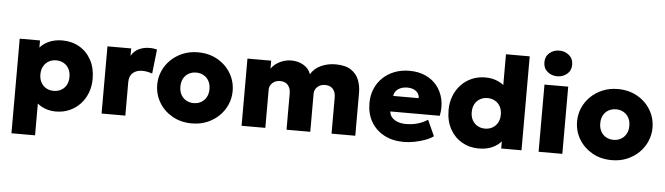

<svg xmlns="http://www.w3.org/2000/svg" viewBox="-56 -1020 5075 1466"><g transform="rotate(5 2482.0 -287.0)"><path d="M65.5 210V-515H221V-460.5Q248.5 -492.5 292.2 -511.2Q336 -530 391.5 -530Q464.5 -530 522.5 -496.5Q580.5 -463 613.8 -401.8Q647 -340.5 647 -257.5Q647 -199.5 628 -150Q609 -100.5 574.2 -63.5Q539.5 -26.5 492.2 -5.8Q445 15 388 15Q347.5 15 311.8 2.8Q276 -9.5 246.5 -33.5V210ZM358 -140.5Q390 -140.5 415.5 -154.8Q441 -169 455.2 -195.2Q469.5 -221.5 469.5 -257.5Q469.5 -293.5 455 -319.8Q440.5 -346 415 -360.2Q389.5 -374.5 358 -374.5Q326.5 -374.5 301.2 -360.2Q276 -346 261.2 -319.8Q246.5 -293.5 246.5 -257.5Q246.5 -221.5 261 -195.2Q275.5 -169 300.8 -154.8Q326 -140.5 358 -140.5Z M738 0V-515H920V-458Q941 -496 978.2 -513.5Q1015.5 -531 1060 -531Q1077.5 -531 1090.8 -528.8Q1104 -526.5 1117 -524L1096 -337.5Q1078.5 -344.5 1058.2 -348.2Q1038 -352 1018.5 -352Q975.5 -352 947.8 -328.2Q920 -304.5 920 -256.5V0Z M1431 15Q1346 15 1280.8 -22.2Q1215.5 -59.5 1178.8 -121.2Q1142 -183 1142 -257.5Q1142 -311.5 1163 -360.5Q1184 -409.5 1222.8 -447.5Q1261.5 -485.5 1314.5 -507.8Q1367.5 -530 1431 -530Q1516 -530 1581.2 -492.8Q1646.5 -455.5 1683.2 -393.8Q1720 -332 1720 -257.5Q1720 -204 1699 -154.8Q1678 -105.5 1639.2 -67.5Q1600.5 -29.5 1547.8 -7.2Q1495 15 1431 15ZM1431 -140.5Q1462.5 -140.5 1487.8 -154.8Q1513 -169 1527.8 -195.2Q1542.5 -221.5 1542.5 -257.5Q1542.5 -293.5 1528 -319.8Q1513.5 -346 1488.2 -360.2Q1463 -374.5 1431 -374.5Q1399 -374.5 1373.5 -360.2Q1348 -346 1333.8 -319.8Q1319.5 -293.5 1319.5 -257.5Q1319.5 -221.5 1334 -195.2Q1348.5 -169 1374 -154.8Q1399.5 -140.5 1431 -140.5Z M1811 0V-515H1993V-453.5Q2010.5 -478.5 2035.2 -495.5Q2060 -512.5 2088.5 -521.2Q2117 -530 2145.5 -530Q2199.5 -530 2240.8 -505.2Q2282 -480.5 2296.5 -437.5Q2324 -484 2375 -507Q2426 -530 2485 -530Q2561 -530 2604 -501.5Q2647 -473 2664.8 -427.2Q2682.5 -381.5 2682.5 -330V0H2500.5V-278Q2500.5 -318 2479.8 -342Q2459 -366 2420 -366Q2395.5 -366 2376.8 -355.8Q2358 -345.5 2347.8 -329Q2337.5 -312.5 2337.5 -292V0H2155.5V-278Q2155.5 -318 2134.8 -342Q2114 -366 2075 -366Q2050.5 -366 2032 -355.8Q2013.5 -345.5 2003.2 -329Q1993 -312.5 1993 -292V0Z M3055 15Q2969 15 2904.5 -19.2Q2840 -53.5 2804.2 -114.8Q2768.5 -176 2768.5 -258Q2768.5 -318 2789.5 -367.8Q2810.5 -417.5 2848.5 -453.8Q2886.5 -490 2938.2 -510Q2990 -530 3052 -530Q3121.5 -530 3175.2 -505.8Q3229 -481.5 3264 -437.8Q3299 -394 3312.2 -335.5Q3325.5 -277 3312 -208H2933Q2934.5 -182.5 2950.8 -163.5Q2967 -144.5 2995 -133.8Q3023 -123 3059.5 -123Q3106 -123 3146.5 -134.2Q3187 -145.5 3226 -170L3281 -48.5Q3257.5 -30.5 3219.2 -16.2Q3181 -2 3137.5 6.5Q3094 15 3055 15ZM2944.5 -328H3140Q3139.5 -361 3114.2 -381Q3089 -401 3047 -401Q3004.5 -401 2976.2 -381Q2948 -361 2944.5 -328Z M3630.5 15Q3557.5 15 3499.8 -18.5Q3442 -52 3408.5 -113.2Q3375 -174.5 3375 -257.5Q3375 -315.5 3394 -365Q3413 -414.5 3447.8 -451.5Q3482.5 -488.5 3529.8 -509.2Q3577 -530 3634 -530Q3689.5 -530 3735.5 -508.5Q3781.5 -487 3817 -441.5L3774.5 -400V-720H3956.5V0H3801V-136.5L3825.5 -95.5Q3805.5 -46 3753.8 -15.5Q3702 15 3630.5 15ZM3664 -140.5Q3695.5 -140.5 3720.8 -154.8Q3746 -169 3760.8 -195.2Q3775.5 -221.5 3775.5 -257.5Q3775.5 -293.5 3761 -319.8Q3746.5 -346 3721.2 -360.2Q3696 -374.5 3664 -374.5Q3632 -374.5 3606.8 -360.2Q3581.5 -346 3567 -319.8Q3552.5 -293.5 3552.5 -257.5Q3552.5 -221.5 3567 -195.2Q3581.5 -169 3607 -154.8Q3632.5 -140.5 3664 -140.5Z M4087.5 0V-515H4269.5V0ZM4178.5 -586.5Q4135.5 -586.5 4103.8 -612.8Q4072 -639 4072 -685Q4072 -730.5 4103.8 -757Q4135.5 -783.5 4178.5 -783.5Q4221.5 -783.5 4253.2 -757Q4285 -730.5 4285 -685Q4285 -639 4253.2 -612.8Q4221.5 -586.5 4178.5 -586.5Z M4649 15Q4564 15 4498.8 -22.2Q4433.5 -59.5 4396.8 -121.2Q4360 -183 4360 -257.5Q4360 -311.5 4381 -360.5Q4402 -409.5 4440.8 -447.5Q4479.5 -485.5 4532.5 -507.8Q4585.5 -530 4649 -530Q4734 -530 4799.2 -492.8Q4864.5 -455.5 4901.2 -393.8Q4938 -332 4938 -257.5Q4938 -204 4917 -154.8Q4896 -105.5 4857.2 -67.5Q4818.5 -29.5 4765.8 -7.2Q4713 15 4649 15ZM4649 -140.5Q4680.5 -140.5 4705.8 -154.8Q4731 -169 4745.8 -195.2Q4760.5 -221.5 4760.5 -257.5Q4760.5 -293.5 4746 -319.8Q4731.5 -346 4706.2 -360.2Q4681 -374.5 4649 -374.5Q4617 -374.5 4591.5 -360.2Q4566 -346 4551.8 -319.8Q4537.5 -293.5 4537.5 -257.5Q4537.5 -221.5 4552 -195.2Q4566.5 -169 4592 -154.8Q4617.5 -140.5 4649 -140.5Z"/></g></svg>

Font: Geologica Thin Cursive ExtraBold
Style: Regular
Weight: 800
Version: Version 1.010;gftools[0.9.28]